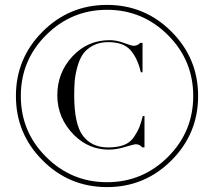

<svg xmlns="http://www.w3.org/2000/svg" viewBox="-20 -750 873 784"><path d="M570 -276V-148H561Q550 -161 535 -161Q527 -161 491 -150Q455 -139 424 -139Q343 -139 283 -198Q214 -267 214 -361Q214 -453 275.5 -519.5Q337 -586 428 -586Q456 -586 486.5 -574.5Q517 -563 526 -563Q541 -563 553 -575H562V-455H555Q542 -512 513 -545Q484 -578 422 -578Q386 -578 359 -563.5Q332 -549 318 -528Q304 -507 295.5 -475.5Q287 -444 285 -418.5Q283 -393 283 -361Q283 -242 319 -195Q355 -148 422 -148Q460 -148 486 -158Q512 -168 527 -190.5Q542 -213 548.5 -229Q555 -245 563 -276ZM154 -95Q45 -204 45 -358Q45 -512 154 -621Q263 -730 417 -730Q571 -730 680 -621Q789 -512 789 -358Q789 -204 680 -95Q571 14 417 14Q263 14 154 -95ZM168.5 -607Q65 -504 65 -358Q65 -212 168.5 -109Q272 -6 417 -6Q562 -6 665.5 -109Q769 -212 769 -358Q769 -504 665.5 -607Q562 -710 417 -710Q272 -710 168.5 -607Z"/></svg>

Font: Justus
Style: Roman
Weight: 500
Version: Version 001.001